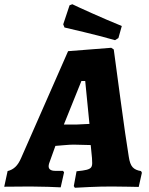

<svg xmlns="http://www.w3.org/2000/svg" viewBox="-56 -881 706 908"><path d="M611 -72 615 -64 600 3Q587 3 550 2Q513 1 473 1Q419 1 366 3.5Q313 6 298 7L293 -1L306 -71Q338 -74 353.5 -78Q369 -82 374.5 -89Q380 -96 380 -110L379 -134L373 -195L292 -197Q276 -197 247.5 -194.5Q219 -192 206 -191L183 -127Q174 -105 174 -95Q174 -73 206 -73H242L247 -66L231 5Q217 4 171 2.5Q125 1 87 1L-36 2L-20 -72Q1 -77 16.5 -91.5Q32 -106 44 -134L266 -639L470 -655L482 -647Q490 -588 514 -409.5Q538 -231 553 -140Q558 -105 571 -90.5Q584 -76 611 -72ZM305 -292Q317 -292 345 -294L367 -295L347 -498H329L246 -292ZM273 -856 286 -861Q306 -851 377.5 -819Q449 -787 520 -758L504 -701L488 -691Q414 -712 342 -729Q270 -746 249 -751L243 -766Z"/></svg>

Font: Alegreya SC ExtraBold
Style: Italic
Weight: 800
Italic angle: -7°
Designer: Juan Pablo del Peral
Foundry: Huerta Tipografica
Version: Version 2.007; ttfautohint (v1.6)